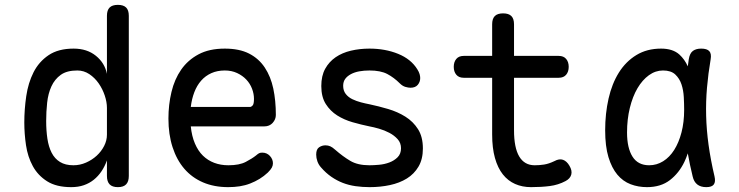

<svg xmlns="http://www.w3.org/2000/svg" viewBox="-20 -760 3040 790"><path d="M465 10Q442 10 431 -1.5Q420 -13 420 -36V-100Q411 -75 397.5 -55Q384 -35 366 -20.5Q348 -6 325 2Q302 10 273 10Q212 10 174 -14Q136 -38 115 -76.5Q94 -115 87 -162.5Q80 -210 80 -256Q80 -310 88 -364.5Q96 -419 118 -462.5Q140 -506 180 -533Q220 -560 283 -560Q338 -560 374.5 -530.5Q411 -501 420 -456V-695Q420 -718 431 -729Q442 -740 465 -740Q488 -740 499 -729Q510 -718 510 -695V-36Q510 -13 499 -1.5Q488 10 465 10ZM282 -80Q309 -80 334 -91Q359 -102 378 -119.5Q397 -137 408.5 -159.5Q420 -182 420 -206V-316Q420 -340 411 -367Q402 -394 386 -417Q370 -440 347.5 -455Q325 -470 298 -470Q255 -470 230 -452Q205 -434 191.5 -404.5Q178 -375 174 -337.5Q170 -300 170 -262Q170 -223 175 -189.5Q180 -156 192.5 -131.5Q205 -107 227 -93.5Q249 -80 282 -80Z M1059 -132Q1078 -132 1090.5 -118.5Q1103 -105 1103 -88Q1103 -79 1098.5 -70.5Q1094 -62 1082 -50Q1066 -35 1048 -24Q1030 -13 1009.5 -5Q989 3 966.5 6.5Q944 10 919 10Q861 10 815.5 -9.5Q770 -29 738.5 -65.5Q707 -102 690 -154.5Q673 -207 673 -272Q673 -329 685.5 -381.5Q698 -434 725.5 -473.5Q753 -513 797 -536.5Q841 -560 905 -560Q965 -560 1005 -539.5Q1045 -519 1069.5 -482Q1094 -445 1104.5 -395.5Q1115 -346 1115 -287Q1115 -269 1102 -254.5Q1089 -240 1068 -240H765Q769 -200 782 -169.5Q795 -139 815 -119.5Q835 -100 861.5 -90Q888 -80 920 -80Q965 -80 991.5 -94Q1018 -108 1033 -120Q1041 -127 1046 -129.5Q1051 -132 1059 -132ZM765 -320H1009Q1014 -320 1019.5 -326Q1025 -332 1025 -353Q1025 -374 1017 -395Q1009 -416 993.5 -432.5Q978 -449 955.5 -459.5Q933 -470 905 -470Q874 -470 849.5 -459Q825 -448 807.5 -428Q790 -408 779.5 -380.5Q769 -353 765 -320Z M1501 10Q1471 10 1443 6Q1415 2 1390.5 -7.5Q1366 -17 1343.5 -32.5Q1321 -48 1301 -71Q1291 -82 1286 -96Q1281 -110 1281 -124Q1281 -146 1293 -154Q1305 -162 1319 -162Q1330 -162 1339 -158Q1348 -154 1359 -144Q1391 -116 1421.5 -98Q1452 -80 1500 -80Q1517 -80 1539.5 -82Q1562 -84 1582 -91.5Q1602 -99 1616 -113Q1630 -127 1630 -150Q1630 -172 1616 -187.5Q1602 -203 1582 -213.5Q1562 -224 1539.5 -230.5Q1517 -237 1500 -240Q1466 -247 1431 -257Q1396 -267 1367.5 -285Q1339 -303 1320.5 -332Q1302 -361 1302 -406Q1302 -448 1318 -477Q1334 -506 1361 -524.5Q1388 -543 1424 -551.5Q1460 -560 1500 -560Q1565 -560 1618 -538.5Q1671 -517 1697 -475Q1704 -464 1706.5 -455Q1709 -446 1709 -439Q1709 -423 1699 -411Q1689 -399 1669 -399Q1660 -399 1648 -402.5Q1636 -406 1625 -417Q1601 -441 1573.5 -455.5Q1546 -470 1500 -470Q1478 -470 1458.5 -466.5Q1439 -463 1424 -455Q1409 -447 1400.5 -435.5Q1392 -424 1392 -407Q1392 -387 1402.5 -373.5Q1413 -360 1429.5 -352Q1446 -344 1465 -339Q1484 -334 1500 -331Q1538 -323 1577 -311.5Q1616 -300 1648 -280Q1680 -260 1700 -228.5Q1720 -197 1720 -149Q1720 -105 1702 -74.5Q1684 -44 1654 -25.5Q1624 -7 1584.5 1.5Q1545 10 1501 10Z M2279 -530Q2299 -530 2309.5 -517.5Q2320 -505 2320 -485Q2320 -465 2309.5 -452.5Q2299 -440 2279 -440H2095V-224Q2095 -152 2116.5 -116Q2138 -80 2180 -80Q2200 -80 2219 -83Q2238 -86 2261 -97Q2281 -108 2296.5 -102.5Q2312 -97 2323 -78Q2335 -58 2330.5 -41.5Q2326 -25 2307 -15Q2277 1 2242 5.5Q2207 10 2165 10Q2129 10 2099.5 -3Q2070 -16 2049 -42.5Q2028 -69 2016.5 -110Q2005 -151 2005 -207V-440H1888Q1868 -440 1857.5 -452.5Q1847 -465 1847 -485Q1847 -505 1857.5 -517.5Q1868 -530 1888 -530H2005V-660Q2005 -683 2016 -694Q2027 -705 2050 -705Q2073 -705 2084 -694Q2095 -683 2095 -660V-530Z M2642 10Q2606 10 2574.5 -2Q2543 -14 2520 -41.5Q2497 -69 2483.5 -113.5Q2470 -158 2470 -224Q2470 -293 2484 -354.5Q2498 -416 2526.5 -461.5Q2555 -507 2598.5 -533.5Q2642 -560 2700 -560Q2748 -560 2775 -536Q2797 -516 2810 -487Q2812 -502 2814 -516Q2818 -541 2831 -550.5Q2844 -560 2865 -560Q2889 -560 2898.5 -549.5Q2908 -539 2904 -516Q2894 -457 2889 -399.5Q2884 -342 2885.5 -283.5Q2887 -225 2895.5 -163.5Q2904 -102 2920 -34Q2925 -12 2917 -1Q2909 10 2886 10Q2863 10 2849 -1Q2835 -12 2830 -34Q2818 -83 2810 -129Q2804 -111 2796 -94Q2774 -48 2736.5 -19Q2699 10 2642 10ZM2651 -80Q2682 -80 2708.5 -96.5Q2735 -113 2754 -143Q2773 -173 2784 -215Q2795 -257 2795 -308Q2795 -332 2793.5 -360.5Q2792 -389 2784 -413Q2776 -437 2758.5 -453.5Q2741 -470 2708 -470Q2677 -470 2650 -450.5Q2623 -431 2603 -397Q2583 -363 2571.5 -316Q2560 -269 2560 -215Q2560 -151 2582.5 -115.5Q2605 -80 2651 -80Z"/></svg>

Font: Maple Mono NL
Style: Regular
Weight: 400
Monospace: yes
Designer: subframe7536
Version: Version 7.000